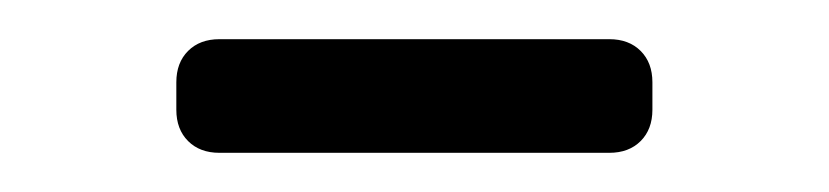

<svg xmlns="http://www.w3.org/2000/svg" viewBox="-20 -700 423 98"><path d="M92 -622Q82 -622 76 -628Q70 -634 70 -644V-658Q70 -668 76 -674Q82 -680 92 -680H291Q301 -680 307 -674Q313 -668 313 -658V-644Q313 -634 307 -628Q301 -622 291 -622Z"/></svg>

Font: Rubik Light
Style: Regular
Weight: 300
Designer: Hubert and Fischer
Foundry: Hubert and Fischer
Version: Version 2.300;gftools[0.9.30]